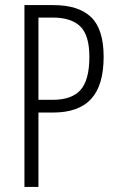

<svg xmlns="http://www.w3.org/2000/svg" viewBox="-20 -734 459 754"><path d="M189 -714Q289 -714 338 -666.5Q387 -619 387 -511Q387 -399 338 -345.5Q289 -292 188 -292H131V0H76V-714ZM187 -665H131V-342H187Q262 -342 296.5 -381Q331 -420 331 -511Q331 -595 295.5 -630Q260 -665 187 -665Z"/></svg>

Font: Noto Sans ExtraCondensed Light
Style: Regular
Weight: 300
Width: 2
Designer: Monotype Design Team
Foundry: Monotype Imaging Inc.
Version: Version 2.013; ttfautohint (v1.8.4.7-5d5b)